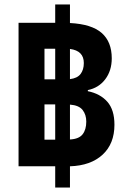

<svg xmlns="http://www.w3.org/2000/svg" viewBox="-20 -780 586 859"><path d="M63 -36V-678H227V-760H293V-677Q390 -672 435 -632.5Q480 -593 480 -519Q480 -464 451 -425.5Q422 -387 373 -377V-372Q428 -361 460 -325Q492 -289 492 -222Q492 -137 439 -88Q386 -39 293 -36V59H227V-36ZM179 -425H227V-562H179ZM355 -498Q355 -553 293 -561V-426Q326 -430 340.5 -449Q355 -468 355 -498ZM179 -155H227V-313H179ZM366 -236Q366 -267 349.5 -288Q333 -309 293 -312V-156Q333 -158 349.5 -179Q366 -200 366 -236Z"/></svg>

Font: Noto Sans Thai UI SemCond ExtBd
Style: Regular
Weight: 800
Width: 4
Designer: Monotype Design Team
Foundry: Monotype Imaging Inc.
Version: Version 2.000